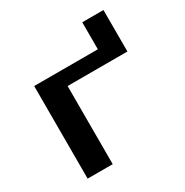

<svg xmlns="http://www.w3.org/2000/svg" viewBox="-146 -741 832 862"><g transform="rotate(-30 270.0 -310.0)"><path d="M65 0V-480H395V-620H505V-405H195V0Z"/></g></svg>

Font: Xolonium
Style: Regular
Weight: 400
Designer: Severin Meyer
Version: Version 4.2